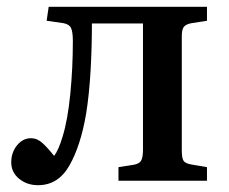

<svg xmlns="http://www.w3.org/2000/svg" viewBox="-20 -531 672 564"><path d="M92 13Q59 13 36 -6Q13 -25 13 -54Q13 -83 30 -104Q47 -125 71 -125Q89 -125 104.5 -111Q120 -97 139 -73Q152 -90 164 -130Q179 -179 186.5 -255Q194 -331 194 -410Q194 -438 188.5 -449Q183 -460 166 -463L117 -470L123 -511H588V-470L543 -463Q526 -460 520 -452Q514 -444 514 -425V-90Q514 -67 519 -59Q524 -51 541 -48L588 -40V0H328V-40L373 -47Q389 -50 394.5 -59Q400 -68 400 -92V-462H250Q250 -391 246 -322Q242 -253 233 -197Q217 -103 184 -45Q151 13 92 13Z"/></svg>

Font: Literata 36pt Medium
Style: Regular
Weight: 500
Designer: Latin by Veronika Burian and Jose Scaglione. Greek by Irene Vlachou. Cyrillic by Vera Evstafieva.
Foundry: TypeTogether
Version: Version 3.002